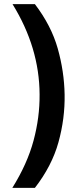

<svg xmlns="http://www.w3.org/2000/svg" viewBox="-20 -780 365 936"><path d="M150 136H40Q113 19 143.5 -94.5Q174 -208 173 -320Q172 -548 41 -760H150Q230 -655 261.5 -543.5Q293 -432 295 -319Q297 -202 265 -86.5Q233 29 150 136Z"/></svg>

Font: AR One Sans
Style: Bold
Weight: 700
Designer: Niteesh Yadav
Foundry: Niteesh Yadav
Version: Version 1.001;gftools[0.9.33]